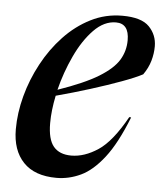

<svg xmlns="http://www.w3.org/2000/svg" viewBox="-44 -563 524 613"><g transform="rotate(5 218.0 -256.0)"><path d="M380 -202Q346.5 -117 310.5 -70.8Q274.5 -24.5 236.8 -6.8Q199 11 159 11Q89 11 52.8 -27Q16.5 -65 16.5 -132.5Q16.5 -184.5 31 -239Q45.5 -293.5 72.8 -344.2Q100 -395 138 -435.2Q176 -475.5 223 -499.2Q270 -523 324 -523Q385.5 -523 410.5 -497Q435.5 -471 435.5 -434.5Q435.5 -411.5 428.8 -388Q422 -364.5 406.5 -342.5Q384 -330.5 340.5 -314.5Q297 -298.5 242.8 -281.5Q188.5 -264.5 134 -250Q124 -202 124 -161.5Q124 -109.5 143 -86.8Q162 -64 200 -64Q242 -64 285.5 -92.8Q329 -121.5 374 -202.5ZM305.5 -500Q267.5 -500 234.5 -466Q201.5 -432 176.8 -379Q152 -326 138 -269.5Q222 -298.5 267.2 -326.2Q312.5 -354 330 -383Q347.5 -412 347.5 -446.5Q347.5 -500 305.5 -500Z"/></g></svg>

Font: Newsreader Display Medium
Style: Italic
Weight: 500
Italic angle: -17°
Designer: Hugues Gentile
Foundry: Production Type
Version: Version 1.001